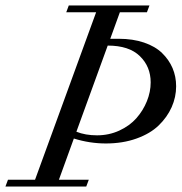

<svg xmlns="http://www.w3.org/2000/svg" viewBox="-59 -683 665 703"><path d="M-39.1 0 -29.8 -24.9H69.3L293 -638.2H183.6L192.9 -663.1H488.3L479 -638.2H379.9L344.7 -541H376Q427.7 -541 468.5 -527.1Q509.3 -513.2 534.4 -488.8Q559.6 -464.4 572.8 -433.6Q585.9 -402.8 585.9 -367.2Q585.9 -327.6 569.6 -290.8Q553.2 -253.9 522.2 -223.9Q491.2 -193.8 440.9 -175.8Q390.6 -157.7 328.6 -157.7Q269.5 -157.7 211.4 -175.8L156.7 -24.9H266.1L256.8 0ZM335.4 -516.1 220.7 -200.7Q253.4 -187.5 296.4 -187.5Q339.8 -187.5 377.7 -204.8Q415.5 -222.2 440.2 -250Q464.8 -277.8 478.8 -312.3Q492.7 -346.7 492.7 -381.3Q492.7 -439 453.1 -477.5Q413.6 -516.1 335.4 -516.1Z"/></svg>

Font: Elstob 14pt
Style: Italic
Weight: 400
Italic angle: -20°
Designer: Peter S. Baker
Version: Version 1.015